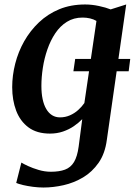

<svg xmlns="http://www.w3.org/2000/svg" viewBox="-20 -587 604 858"><path d="M308 -268.5 316 -323.5H562L555 -268.5ZM457.5 37.5Q449.5 99 420.8 140.2Q392 181.5 351.2 205.8Q310.5 230 264.2 240.5Q218 251 174 251Q151.5 251 127 247.8Q102.5 244.5 82.5 239.8Q62.5 235 52.5 230.5L75.5 139.5Q84 145 105 154.8Q126 164.5 153 172.5Q180 180.5 207.5 180.5Q245 180.5 270.5 171Q296 161.5 310.8 137Q325.5 112.5 331.5 68L347.5 -54.5Q331.5 -38 310 -23.2Q288.5 -8.5 261.5 0.8Q234.5 10 203 10Q144.5 10 107.2 -17.8Q70 -45.5 52.2 -92.5Q34.5 -139.5 34.5 -197.5Q34.5 -249.5 48 -302.5Q61.5 -355.5 88.2 -402.8Q115 -450 154.2 -487.2Q193.5 -524.5 245 -545.8Q296.5 -567 360.5 -567Q390.5 -567 422 -560.2Q453.5 -553.5 474.5 -545L544 -567ZM411 -493.5Q398.5 -501 382.2 -504.8Q366 -508.5 349 -508.5Q309.5 -508.5 279 -489.5Q248.5 -470.5 227 -438.2Q205.5 -406 191.8 -366.2Q178 -326.5 171.5 -284.2Q165 -242 165 -203Q165 -170 170.5 -144Q176 -118 186.8 -99.8Q197.5 -81.5 213 -72Q228.5 -62.5 248 -62.5Q271.5 -62.5 292.2 -71.5Q313 -80.5 329.5 -95.5Q346 -110.5 357 -126.5Z"/></svg>

Font: Merriweather 20pt SemiBold
Style: Italic
Weight: 600
Italic angle: -7.8°
Version: Version 2.101